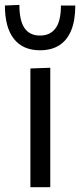

<svg xmlns="http://www.w3.org/2000/svg" viewBox="-40 -782 334 802"><path d="M87 0Q87 -55.5 87 -106.5Q87 -157.5 87 -219V-269Q87 -313.5 87 -351.2Q87 -389 87 -424.2Q87 -459.5 87 -496L170 -499Q170 -462 170 -426.2Q170 -390.5 170 -352.2Q170 -314 170 -269V-219Q170 -157.5 170 -106.5Q170 -55.5 170 0ZM127 -572Q55.5 -572 18 -619.8Q-19.5 -667.5 -19.5 -759L41 -761.5Q41 -695 62.8 -664.2Q84.5 -633.5 127 -633.5Q169.5 -633.5 192 -663.8Q214.5 -694 214.5 -759H274.5Q274.5 -697.5 257.8 -656Q241 -614.5 208.2 -593.2Q175.5 -572 127 -572Z"/></svg>

Font: Commissioner Thin
Style: Regular
Weight: 400
Version: Version 1.000